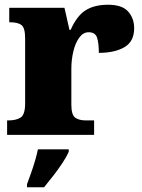

<svg xmlns="http://www.w3.org/2000/svg" viewBox="-20 -569 601 810"><path d="M10 0V-61H15Q49 -61 67.5 -73.5Q86 -86 86 -133V-407Q86 -451 71 -463Q56 -475 23 -475H19V-536H252L273 -443H278Q304 -502 341 -525.5Q378 -549 436 -549Q495 -549 520.5 -520.5Q546 -492 546 -450Q546 -394 505 -370Q464 -346 397 -346Q397 -387 389.5 -410Q382 -433 354 -433Q331 -433 314.5 -410.5Q298 -388 289.5 -352.5Q281 -317 281 -278V-128Q281 -84 297.5 -72.5Q314 -61 342 -61H377V0ZM94 208Q101 189 110.5 162.5Q120 136 128 108.5Q136 81 140 61H270V71Q261 92 243.5 118.5Q226 145 205 172Q184 199 166 221H94Z"/></svg>

Font: Noto Serif Myanmar Black
Style: Regular
Weight: 900
Designer: Ben Mitchell and the Monotype Design Team
Foundry: Monotype Imaging Inc.
Version: Version 2.106; ttfautohint (v1.8.4.7-5d5b)